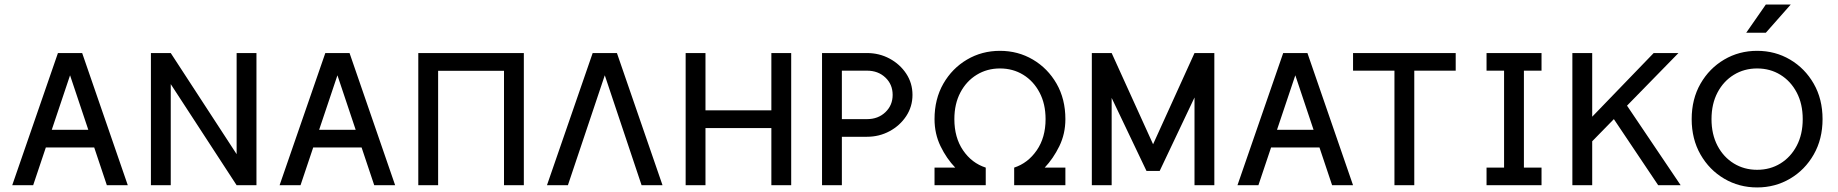

<svg xmlns="http://www.w3.org/2000/svg" viewBox="-20 -821 8147 851"><path d="M142.1 -245.6V-167.5H429.7V-245.6ZM290.5 -487.3 453.6 0H546.4L344.2 -585.9H236.8L34.2 0H127Z M736.8 -585.9H648.9V0H736.8V-448.2L1028.8 0H1116.7V-585.9H1028.8V-137.7Z M1327.1 -245.6V-167.5H1614.7V-245.6ZM1475.6 -487.3 1638.7 0H1731.4L1529.3 -585.9H1421.9L1219.2 0H1312Z M2301.8 -585.9H1834V0H1921.9V-507.3H2213.9V0H2301.8Z M2660.6 -487.3 2823.7 0H2916.5L2714.4 -585.9H2606.9L2404.3 0H2497.1Z M3019 -585.9V0H3106.9V-253.4H3398.9V0H3486.8V-585.9H3398.9V-332H3106.9V-585.9Z M3711.4 -507.8H3822.8Q3872.1 -507.8 3904.3 -477.3Q3936.5 -446.8 3936.5 -400.4Q3936.5 -354.5 3904.3 -323.7Q3872.1 -293 3822.8 -293H3711.4ZM3623.5 0H3711.4V-214.8H3822.8Q3877 -214.8 3922.9 -239.5Q3968.8 -264.2 3996.6 -306.4Q4024.4 -348.6 4024.4 -400.4Q4024.4 -452.6 3996.6 -494.6Q3968.8 -536.6 3922.9 -561.3Q3877 -585.9 3822.8 -585.9H3623.5Z M4122.1 0H4349.1V-78.1H4122.1ZM4702.1 0V-78.1H4475.1V0ZM4122.1 -293Q4122.1 -228 4148.7 -173.1Q4175.3 -118.2 4213.9 -78.1H4349.1Q4287.1 -98.1 4248.5 -154.8Q4210 -211.4 4210 -293Q4210 -360.4 4236.6 -410.9Q4263.2 -461.4 4309.1 -489.5Q4355 -517.6 4412.1 -517.6Q4469.7 -517.6 4515.4 -489.5Q4561 -461.4 4587.6 -410.9Q4614.3 -360.4 4614.3 -293Q4614.3 -211.4 4575.2 -154.8Q4536.1 -98.1 4475.1 -78.1H4610.4Q4648.4 -118.2 4675.3 -173.1Q4702.1 -228 4702.1 -293Q4702.1 -381.8 4663.1 -450Q4624 -518.1 4558.1 -556.9Q4492.2 -595.7 4412.1 -595.7Q4332 -595.7 4266.1 -556.9Q4200.2 -518.1 4161.1 -450Q4122.1 -381.8 4122.1 -293Z M5090.8 -181.6 5274.4 -585.9 5308.1 -460 5120.1 -63.5H5061.5L4870.1 -464.8L4907.2 -585.9ZM5362.3 -585.9V0H5274.4V-585.9ZM4819.3 -585.9H4907.2V0H4819.3Z M5572.8 -245.6V-167.5H5860.4V-245.6ZM5721.2 -487.3 5884.3 0H5977.1L5774.9 -585.9H5667.5L5464.8 0H5557.6Z M6248.5 0V-507.8H6432.1V-585.9H5977.1V-507.8H6160.6V0Z M6568.8 -585.9V-507.8H6646.5V-78.1H6568.8V0H6812.5V-78.1H6734.4V-507.8H6812.5V-585.9Z M7118.7 -314.5 7329.6 0H7429.2L7184.6 -362.8ZM7037.1 -194.8 7419.4 -585.9Q7410.6 -585.9 7395.8 -585.9Q7380.9 -585.9 7364.5 -585.9Q7348.1 -585.9 7333.3 -585.9Q7318.4 -585.9 7309.6 -585.9L7037.1 -303.7V-585.9H6949.2V0H7037.1Z M7768.1 -68.4Q7710.9 -68.4 7665 -96.4Q7619.1 -124.5 7592.5 -175Q7565.9 -225.6 7565.9 -293Q7565.9 -360.4 7592.5 -410.9Q7619.1 -461.4 7665 -489.5Q7710.9 -517.6 7768.1 -517.6Q7825.7 -517.6 7871.3 -489.5Q7917 -461.4 7943.6 -410.9Q7970.2 -360.4 7970.2 -293Q7970.2 -225.6 7943.6 -175Q7917 -124.5 7871.3 -96.4Q7825.7 -68.4 7768.1 -68.4ZM7768.1 -595.7Q7688 -595.7 7622.1 -556.9Q7556.2 -518.1 7517.1 -450Q7478 -381.8 7478 -293Q7478 -204.6 7517.1 -136.2Q7556.2 -67.9 7622.1 -29.1Q7688 9.8 7768.1 9.8Q7848.1 9.8 7914.1 -29.1Q7980 -67.9 8019 -136.2Q8058.1 -204.6 8058.1 -293Q8058.1 -381.8 8019 -450Q7980 -518.1 7914.1 -556.9Q7848.1 -595.7 7768.1 -595.7ZM7806.6 -675.8H7719.7L7806.6 -800.8H7917Z"/></svg>

Font: Giphurs SC
Style: Regular
Weight: 400
Version: Version 0.920